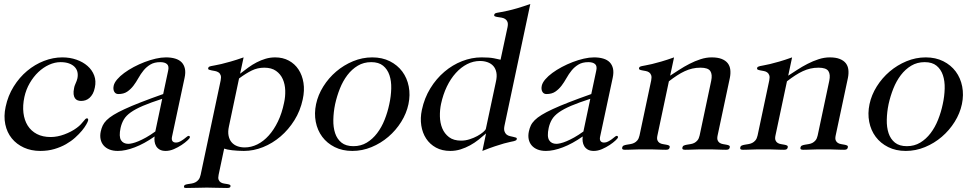

<svg xmlns="http://www.w3.org/2000/svg" viewBox="-20 -750 4912 964"><path d="M8.3 -213.9Q20 -269.5 48.6 -315.4Q77.1 -361.3 116 -393.8Q154.8 -426.3 200.7 -444.1Q246.6 -461.9 293 -461.9Q331.1 -461.9 363.8 -450.4Q396.5 -439 419.4 -418.9Q442.4 -398.9 452.9 -371.1Q463.4 -343.3 456.1 -310.1Q452.6 -292 445.6 -279.3Q438.5 -266.6 429.4 -258.5Q420.4 -250.5 409.7 -246.8Q398.9 -243.2 387.2 -243.2Q377.9 -243.2 369.6 -246.3Q361.3 -249.5 356.2 -257.1Q351.1 -264.6 349.6 -277.1Q348.1 -289.6 352.1 -308.1Q353.5 -316.4 356 -322.3Q358.4 -328.1 360.6 -333.5Q362.8 -338.9 365 -344.2Q367.2 -349.6 368.7 -356.9Q372.1 -374 368.7 -388.7Q365.2 -403.3 354.5 -414.3Q343.8 -425.3 326.2 -431.6Q308.6 -438 283.7 -438Q255.4 -438 226.3 -424.8Q197.3 -411.6 172.6 -388.2Q147.9 -364.7 129.4 -332.8Q110.8 -300.8 102.5 -263.2Q93.3 -220.2 97.7 -183.3Q102.1 -146.5 119.1 -119.4Q136.2 -92.3 165.3 -77.1Q194.3 -62 234.4 -62Q251 -62 268.6 -65.4Q286.1 -68.8 303.2 -75.2Q320.3 -81.5 336.2 -89.8Q352.1 -98.1 365.2 -107.9Q377.9 -117.2 386 -126Q394 -134.8 399.4 -141.4Q404.8 -147.9 408.4 -151.9Q412.1 -155.8 416.5 -155.8Q424.3 -155.8 422.4 -145Q420.9 -138.7 413.1 -124.8Q405.3 -110.8 391.4 -94Q377.4 -77.1 357.4 -59.1Q337.4 -41 311.3 -26.1Q285.2 -11.2 252.9 -1.7Q220.7 7.8 182.6 7.8Q136.7 7.8 99.9 -9Q63 -25.9 39.1 -55.4Q15.1 -85 6.6 -125.7Q-2 -166.5 8.3 -213.9Z M794.4 -253.9Q735.8 -234.9 698 -218.8Q660.2 -202.6 636.7 -186Q613.3 -169.4 602.1 -150.6Q590.8 -131.8 585.4 -107.9Q576.2 -64.5 587.6 -46.1Q599.1 -27.8 624.5 -27.8Q631.8 -27.8 644.8 -30.8Q657.7 -33.7 674.8 -40.8Q691.9 -47.9 713.4 -59.8Q734.9 -71.8 759.8 -89.8ZM843.3 -62Q840.8 -48.3 846.2 -41.3Q851.6 -34.2 863.8 -34.2Q874 -34.2 884 -39.6Q894 -44.9 902.3 -51Q910.6 -57.1 917 -62.5Q923.3 -67.9 926.8 -67.9Q930.2 -67.9 932.1 -65.7Q934.1 -63.5 933.1 -59.1Q932.6 -55.7 920.9 -44.7Q909.2 -33.7 891.6 -22Q874 -10.3 853 -1.2Q832 7.8 812 7.8Q793.5 7.8 781.7 1Q770 -5.9 763.9 -16.4Q757.8 -26.9 756.1 -39.8Q754.4 -52.7 756.3 -64.9Q704.1 -28.3 656.7 -10.3Q609.4 7.8 571.8 7.8Q547.4 7.8 529.3 0.5Q511.2 -6.8 500 -20Q488.8 -33.2 485.1 -51Q481.4 -68.8 485.8 -89.8Q489.3 -106 495.6 -119.6Q502 -133.3 515.1 -146.5Q528.3 -159.7 550 -173.1Q571.8 -186.5 605.5 -202.1Q639.2 -217.8 686.8 -236.3Q734.4 -254.9 799.3 -277.8L824.2 -395Q829.6 -418 818.6 -428Q807.6 -438 784.7 -438Q754.9 -438 735.1 -426Q715.3 -414.1 700.9 -396.5Q686.5 -378.9 674.8 -357.9Q663.1 -336.9 649.7 -319.3Q636.2 -301.8 618.7 -289.8Q601.1 -277.8 574.2 -277.8Q560.1 -277.8 553.5 -289.8Q546.9 -301.8 550.8 -319.8Q554.2 -335 568.4 -351.6Q582.5 -368.2 603.8 -383.8Q625 -399.4 651.6 -413.6Q678.2 -427.7 706.3 -438.5Q734.4 -449.2 762 -455.6Q789.6 -461.9 813 -461.9Q839.4 -461.9 859.6 -455.8Q879.9 -449.7 892.1 -437Q904.3 -424.3 908.4 -405Q912.6 -385.7 906.7 -358.9Z M1129.4 -115.2Q1123.5 -88.4 1127.7 -68.4Q1131.8 -48.3 1143.1 -35.4Q1154.3 -22.5 1171.4 -16.1Q1188.5 -9.8 1208.5 -9.8Q1241.2 -9.8 1272.2 -25.1Q1303.2 -40.5 1329.3 -69.6Q1355.5 -98.6 1375.5 -140.1Q1395.5 -181.6 1406.2 -233.9Q1413.1 -264.2 1412.1 -295.7Q1411.1 -327.1 1399.9 -352.5Q1388.7 -377.9 1366 -394Q1343.3 -410.2 1306.6 -410.2Q1273.4 -410.2 1244.1 -396Q1214.8 -381.8 1180.2 -356ZM1185.5 -379.9Q1206.1 -396 1226.6 -410.9Q1247.1 -425.8 1268.8 -437Q1290.5 -448.2 1313.7 -455.1Q1336.9 -461.9 1361.8 -461.9Q1399.9 -461.9 1429.9 -445.8Q1460 -429.7 1478.8 -401.1Q1497.6 -372.6 1503.7 -334.2Q1509.8 -295.9 1500 -251Q1487.8 -193.8 1458.3 -146.5Q1428.7 -99.1 1388.4 -64.7Q1348.1 -30.3 1300.5 -11.2Q1252.9 7.8 1204.6 7.8Q1189.5 7.8 1174.1 6.8Q1158.7 5.9 1145.5 4.4Q1132.3 2.9 1121.8 0.7Q1111.3 -1.5 1105.5 -3.9L1077.6 127.9Q1074.2 143.6 1077.6 152.3Q1081.1 161.1 1088.1 165.5Q1095.2 169.9 1104.2 171.4Q1113.3 172.9 1120.8 174.1Q1128.4 175.3 1133.3 177.5Q1138.2 179.7 1137.2 186Q1136.2 190.4 1132.3 192.1Q1128.4 193.8 1120.1 193.8Q1091.3 193.8 1067.1 192.9Q1043 191.9 1018.6 191.9Q994.6 191.9 969.7 192.9Q944.8 193.8 916.5 193.8Q908.2 193.8 905.5 192.1Q902.8 190.4 903.8 186Q904.8 179.7 910.6 177.5Q916.5 175.3 924.6 174.1Q932.6 172.9 942.1 171.4Q951.7 169.9 960.7 165.5Q969.7 161.1 976.8 152.3Q983.9 143.6 987.3 127.9L1087.9 -346.2Q1091.3 -362.8 1087.9 -372.3Q1084.5 -381.8 1076.9 -386.7Q1069.3 -391.6 1060.1 -393.3Q1050.8 -395 1042.7 -396.5Q1034.7 -397.9 1029.3 -400.1Q1023.9 -402.3 1025.4 -408.2Q1026.4 -412.6 1029.5 -414.6Q1032.7 -416.5 1039.8 -418.2Q1046.9 -419.9 1059.3 -421.9Q1071.8 -423.8 1091.1 -428.5Q1110.4 -433.1 1137.9 -440.9Q1165.5 -448.7 1203.1 -461.9Z M1749 7.8Q1699.2 7.8 1660.6 -11.5Q1622.1 -30.8 1597.9 -63.2Q1573.7 -95.7 1565.4 -138.2Q1557.1 -180.7 1566.9 -227.1Q1576.7 -273.4 1603.3 -315.9Q1629.9 -358.4 1668 -390.9Q1706.1 -423.3 1752.7 -442.6Q1799.3 -461.9 1849.1 -461.9Q1898.9 -461.9 1937.3 -442.6Q1975.6 -423.3 1999.8 -390.9Q2023.9 -358.4 2032.2 -315.9Q2040.5 -273.4 2030.8 -227.1Q2021 -180.7 1994.4 -138.2Q1967.8 -95.7 1929.9 -63.2Q1892.1 -30.8 1845.5 -11.5Q1798.8 7.8 1749 7.8ZM1754.4 -16.1Q1792 -16.1 1821.5 -33.9Q1851.1 -51.8 1873.5 -81.3Q1896 -110.8 1911.1 -148.9Q1926.3 -187 1934.6 -227.1Q1943.4 -267.1 1944.3 -305.2Q1945.3 -343.3 1935.3 -372.8Q1925.3 -402.3 1903.3 -420.2Q1881.3 -438 1843.8 -438Q1806.2 -438 1776.4 -420.2Q1746.6 -402.3 1724.1 -372.8Q1701.7 -343.3 1686.5 -305.2Q1671.4 -267.1 1662.6 -227.1Q1654.3 -187 1653.6 -148.9Q1652.8 -110.8 1662.6 -81.3Q1672.4 -51.8 1694.6 -33.9Q1716.8 -16.1 1754.4 -16.1Z M2469.7 -338.9Q2476.1 -366.2 2472.2 -386Q2468.3 -405.8 2457 -418.5Q2445.8 -431.2 2428.2 -437.5Q2410.6 -443.8 2390.1 -443.8Q2356.4 -443.8 2325.4 -428Q2294.4 -412.1 2268.6 -383.5Q2242.7 -355 2223.6 -315.4Q2204.6 -275.9 2194.3 -228Q2188 -198.2 2188.7 -165.5Q2189.5 -132.8 2200.4 -106Q2211.4 -79.1 2234.4 -61.5Q2257.3 -43.9 2295.4 -43.9Q2316.9 -43.9 2338.1 -50.8Q2359.4 -57.6 2376.7 -67.1Q2394 -76.7 2405.8 -86.7Q2417.5 -96.7 2419.4 -103ZM2528.3 -613.8Q2531.7 -630.9 2527.8 -640.4Q2523.9 -649.9 2516.1 -654.8Q2508.3 -659.7 2498.3 -661.4Q2488.3 -663.1 2479.7 -664.3Q2471.2 -665.5 2465.6 -667.7Q2460 -669.9 2461.4 -675.8Q2462.4 -680.2 2465.8 -682.4Q2469.2 -684.6 2476.8 -686Q2484.4 -687.5 2497.3 -689.7Q2510.3 -691.9 2530 -696.3Q2549.8 -700.7 2577.4 -708.7Q2605 -716.8 2642.6 -730L2513.2 -120.1Q2509.3 -102.1 2512.7 -91.3Q2516.1 -80.6 2523.2 -74.7Q2530.3 -68.8 2539.8 -66.7Q2549.3 -64.5 2557.4 -62.7Q2565.4 -61 2570.6 -59.1Q2575.7 -57.1 2574.7 -51.8Q2573.7 -47.4 2570.8 -45.4Q2567.9 -43.5 2560.8 -41.5Q2553.7 -39.6 2541.7 -37.4Q2529.8 -35.2 2510.7 -29.8Q2491.7 -24.4 2465.1 -15.6Q2438.5 -6.8 2401.9 7.8L2420.4 -80.1Q2402.8 -64.5 2382.8 -48.6Q2362.8 -32.7 2340.1 -20.3Q2317.4 -7.8 2292.5 0Q2267.6 7.8 2241.2 7.8Q2199.7 7.8 2168.9 -9Q2138.2 -25.9 2119.6 -54.2Q2101.1 -82.5 2095.2 -119.9Q2089.4 -157.2 2098.1 -198.2Q2110.8 -257.8 2140.6 -306.4Q2170.4 -355 2211.2 -389.6Q2252 -424.3 2300.3 -443.1Q2348.6 -461.9 2397.9 -461.9Q2437 -461.9 2459.5 -457.5Q2481.9 -453.1 2493.2 -450.2Z M2943.8 -253.9Q2885.3 -234.9 2847.4 -218.8Q2809.6 -202.6 2786.1 -186Q2762.7 -169.4 2751.5 -150.6Q2740.2 -131.8 2734.9 -107.9Q2725.6 -64.5 2737.1 -46.1Q2748.5 -27.8 2773.9 -27.8Q2781.2 -27.8 2794.2 -30.8Q2807.1 -33.7 2824.2 -40.8Q2841.3 -47.9 2862.8 -59.8Q2884.3 -71.8 2909.2 -89.8ZM2992.7 -62Q2990.2 -48.3 2995.6 -41.3Q3001 -34.2 3013.2 -34.2Q3023.4 -34.2 3033.4 -39.6Q3043.5 -44.9 3051.8 -51Q3060.1 -57.1 3066.4 -62.5Q3072.8 -67.9 3076.2 -67.9Q3079.6 -67.9 3081.5 -65.7Q3083.5 -63.5 3082.5 -59.1Q3082 -55.7 3070.3 -44.7Q3058.6 -33.7 3041 -22Q3023.4 -10.3 3002.4 -1.2Q2981.4 7.8 2961.4 7.8Q2942.9 7.8 2931.2 1Q2919.4 -5.9 2913.3 -16.4Q2907.2 -26.9 2905.5 -39.8Q2903.8 -52.7 2905.8 -64.9Q2853.5 -28.3 2806.2 -10.3Q2758.8 7.8 2721.2 7.8Q2696.8 7.8 2678.7 0.5Q2660.6 -6.8 2649.4 -20Q2638.2 -33.2 2634.5 -51Q2630.9 -68.8 2635.3 -89.8Q2638.7 -106 2645 -119.6Q2651.4 -133.3 2664.6 -146.5Q2677.7 -159.7 2699.5 -173.1Q2721.2 -186.5 2754.9 -202.1Q2788.6 -217.8 2836.2 -236.3Q2883.8 -254.9 2948.7 -277.8L2973.6 -395Q2979 -418 2968 -428Q2957 -438 2934.1 -438Q2904.3 -438 2884.5 -426Q2864.7 -414.1 2850.3 -396.5Q2835.9 -378.9 2824.2 -357.9Q2812.5 -336.9 2799.1 -319.3Q2785.6 -301.8 2768.1 -289.8Q2750.5 -277.8 2723.6 -277.8Q2709.5 -277.8 2702.9 -289.8Q2696.3 -301.8 2700.2 -319.8Q2703.6 -335 2717.8 -351.6Q2731.9 -368.2 2753.2 -383.8Q2774.4 -399.4 2801 -413.6Q2827.6 -427.7 2855.7 -438.5Q2883.8 -449.2 2911.4 -455.6Q2939 -461.9 2962.4 -461.9Q2988.8 -461.9 3009 -455.8Q3029.3 -449.7 3041.5 -437Q3053.7 -424.3 3057.9 -405Q3062 -385.7 3056.2 -358.9Z M3344.7 -370.1Q3365.2 -383.3 3389.9 -399.4Q3414.6 -415.5 3441.7 -429.4Q3468.8 -443.4 3497.1 -452.6Q3525.4 -461.9 3553.2 -461.9Q3583.5 -461.9 3603.3 -454.1Q3623 -446.3 3633.8 -432.6Q3644.5 -418.9 3646.7 -399.9Q3648.9 -380.9 3644.5 -358.9L3583 -69.8Q3579.6 -54.2 3583.3 -45.4Q3586.9 -36.6 3594.2 -32.2Q3601.6 -27.8 3610.6 -26.4Q3619.6 -24.9 3627.7 -23.4Q3635.7 -22 3640.6 -19.3Q3645.5 -16.6 3644 -9.8Q3642.6 -2.9 3638.2 -0.5Q3633.8 2 3625.5 2Q3616.2 2 3606.7 1.7Q3597.2 1.5 3585.4 1Q3573.7 0.5 3558.6 0.2Q3543.5 0 3522.9 0Q3502.4 0 3487.3 0.2Q3472.2 0.5 3460.2 1Q3448.2 1.5 3438.7 1.7Q3429.2 2 3419.9 2Q3411.6 2 3408.2 -0.5Q3404.8 -2.9 3406.2 -9.8Q3407.7 -16.6 3413.8 -19.3Q3419.9 -22 3428.2 -23.4Q3436.5 -24.9 3446.5 -26.4Q3456.5 -27.8 3465.6 -32.2Q3474.6 -36.6 3481.9 -45.4Q3489.3 -54.2 3492.7 -69.8L3550.8 -344.2Q3557.6 -376 3546.4 -393.1Q3535.2 -410.2 3497.1 -410.2Q3475.6 -410.2 3456.3 -405.8Q3437 -401.4 3418 -392.6Q3398.9 -383.8 3379.4 -371.1Q3359.9 -358.4 3338.4 -341.8L3280.8 -69.8Q3277.3 -54.2 3281 -45.4Q3284.7 -36.6 3292 -32.2Q3299.3 -27.8 3308.6 -26.4Q3317.9 -24.9 3325.9 -23.4Q3334 -22 3338.9 -19.3Q3343.8 -16.6 3342.3 -9.8Q3340.8 -2.9 3336.4 -0.5Q3332 2 3323.7 2Q3314.5 2 3304.9 1.7Q3295.4 1.5 3283.7 1Q3272 0.5 3256.8 0.2Q3241.7 0 3221.2 0Q3200.7 0 3185.3 0.2Q3169.9 0.5 3158 1Q3146 1.5 3136.5 1.7Q3127 2 3117.7 2Q3109.4 2 3106 -0.5Q3102.5 -2.9 3104 -9.8Q3105.5 -16.6 3111.6 -19.3Q3117.7 -22 3126.2 -23.4Q3134.8 -24.9 3144.5 -26.4Q3154.3 -27.8 3163.6 -32.2Q3172.9 -36.6 3180.2 -45.4Q3187.5 -54.2 3190.9 -69.8L3249.5 -346.2Q3252.9 -362.8 3249.5 -372.3Q3246.1 -381.8 3239 -386.7Q3231.9 -391.6 3222.7 -393.3Q3213.4 -395 3205.3 -396.5Q3197.3 -397.9 3192.4 -400.1Q3187.5 -402.3 3188.5 -408.2Q3189.5 -412.6 3192.6 -414.6Q3195.8 -416.5 3202.9 -418.2Q3210 -419.9 3222.2 -421.9Q3234.4 -423.8 3253.7 -428.5Q3272.9 -433.1 3300 -440.9Q3327.1 -448.7 3364.3 -461.9Z M3937.5 -370.1Q3958 -383.3 3982.7 -399.4Q4007.3 -415.5 4034.4 -429.4Q4061.5 -443.4 4089.8 -452.6Q4118.2 -461.9 4146 -461.9Q4176.3 -461.9 4196 -454.1Q4215.8 -446.3 4226.6 -432.6Q4237.3 -418.9 4239.5 -399.9Q4241.7 -380.9 4237.3 -358.9L4175.8 -69.8Q4172.4 -54.2 4176 -45.4Q4179.7 -36.6 4187 -32.2Q4194.3 -27.8 4203.4 -26.4Q4212.4 -24.9 4220.5 -23.4Q4228.5 -22 4233.4 -19.3Q4238.3 -16.6 4236.8 -9.8Q4235.4 -2.9 4231 -0.5Q4226.6 2 4218.3 2Q4209 2 4199.5 1.7Q4189.9 1.5 4178.2 1Q4166.5 0.5 4151.4 0.2Q4136.2 0 4115.7 0Q4095.2 0 4080.1 0.2Q4064.9 0.5 4053 1Q4041 1.5 4031.5 1.7Q4022 2 4012.7 2Q4004.4 2 4001 -0.5Q3997.6 -2.9 3999 -9.8Q4000.5 -16.6 4006.6 -19.3Q4012.7 -22 4021 -23.4Q4029.3 -24.9 4039.3 -26.4Q4049.3 -27.8 4058.3 -32.2Q4067.4 -36.6 4074.7 -45.4Q4082 -54.2 4085.4 -69.8L4143.6 -344.2Q4150.4 -376 4139.2 -393.1Q4127.9 -410.2 4089.8 -410.2Q4068.4 -410.2 4049.1 -405.8Q4029.8 -401.4 4010.7 -392.6Q3991.7 -383.8 3972.2 -371.1Q3952.6 -358.4 3931.2 -341.8L3873.5 -69.8Q3870.1 -54.2 3873.8 -45.4Q3877.4 -36.6 3884.8 -32.2Q3892.1 -27.8 3901.4 -26.4Q3910.6 -24.9 3918.7 -23.4Q3926.8 -22 3931.6 -19.3Q3936.5 -16.6 3935.1 -9.8Q3933.6 -2.9 3929.2 -0.5Q3924.8 2 3916.5 2Q3907.2 2 3897.7 1.7Q3888.2 1.5 3876.5 1Q3864.7 0.5 3849.6 0.2Q3834.5 0 3814 0Q3793.5 0 3778.1 0.2Q3762.7 0.5 3750.7 1Q3738.8 1.5 3729.2 1.7Q3719.7 2 3710.4 2Q3702.1 2 3698.7 -0.5Q3695.3 -2.9 3696.8 -9.8Q3698.2 -16.6 3704.3 -19.3Q3710.4 -22 3719 -23.4Q3727.5 -24.9 3737.3 -26.4Q3747.1 -27.8 3756.3 -32.2Q3765.6 -36.6 3772.9 -45.4Q3780.3 -54.2 3783.7 -69.8L3842.3 -346.2Q3845.7 -362.8 3842.3 -372.3Q3838.9 -381.8 3831.8 -386.7Q3824.7 -391.6 3815.4 -393.3Q3806.2 -395 3798.1 -396.5Q3790 -397.9 3785.2 -400.1Q3780.3 -402.3 3781.2 -408.2Q3782.2 -412.6 3785.4 -414.6Q3788.6 -416.5 3795.7 -418.2Q3802.7 -419.9 3814.9 -421.9Q3827.1 -423.8 3846.4 -428.5Q3865.7 -433.1 3892.8 -440.9Q3919.9 -448.7 3957 -461.9Z M4527.8 7.8Q4478 7.8 4439.5 -11.5Q4400.9 -30.8 4376.7 -63.2Q4352.5 -95.7 4344.2 -138.2Q4335.9 -180.7 4345.7 -227.1Q4355.5 -273.4 4382.1 -315.9Q4408.7 -358.4 4446.8 -390.9Q4484.9 -423.3 4531.5 -442.6Q4578.1 -461.9 4627.9 -461.9Q4677.7 -461.9 4716.1 -442.6Q4754.4 -423.3 4778.6 -390.9Q4802.7 -358.4 4811 -315.9Q4819.3 -273.4 4809.6 -227.1Q4799.8 -180.7 4773.2 -138.2Q4746.6 -95.7 4708.7 -63.2Q4670.9 -30.8 4624.3 -11.5Q4577.6 7.8 4527.8 7.8ZM4533.2 -16.1Q4570.8 -16.1 4600.3 -33.9Q4629.9 -51.8 4652.3 -81.3Q4674.8 -110.8 4689.9 -148.9Q4705.1 -187 4713.4 -227.1Q4722.2 -267.1 4723.1 -305.2Q4724.1 -343.3 4714.1 -372.8Q4704.1 -402.3 4682.1 -420.2Q4660.2 -438 4622.6 -438Q4585 -438 4555.2 -420.2Q4525.4 -402.3 4502.9 -372.8Q4480.5 -343.3 4465.3 -305.2Q4450.2 -267.1 4441.4 -227.1Q4433.1 -187 4432.4 -148.9Q4431.6 -110.8 4441.4 -81.3Q4451.2 -51.8 4473.4 -33.9Q4495.6 -16.1 4533.2 -16.1Z"/></svg>

Font: XB Zar
Style: Italic
Weight: 400
Italic angle: -12°
Designer: Behnam
Foundry: Irmug
Version: Version 8.005 2009